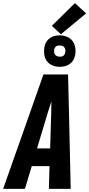

<svg xmlns="http://www.w3.org/2000/svg" viewBox="-43 -1213 573 1233"><path d="M-23 0 150 -490 236 -735H394L400 -490L411 0H271L275 -146H161L117 0ZM279 -260 286 -490Q286 -508 286.5 -526Q287 -544 287 -562Q281 -544 275.5 -526Q270 -508 264 -490L195 -260ZM341 -784Q316 -784 294 -793Q272 -802 258.5 -820Q245 -838 241.5 -861.5Q238 -885 242 -909Q244 -926 253 -941.5Q262 -957 276 -967.5Q290 -978 307 -982Q324 -986 340 -986Q364 -986 386.5 -977Q409 -968 422.5 -950Q436 -932 440 -908.5Q444 -885 440 -861Q437 -844 428.5 -828.5Q420 -813 405.5 -802.5Q391 -792 374 -788Q357 -784 341 -784ZM341 -849Q347 -849 353 -850Q359 -851 364 -855Q369 -859 372 -864.5Q375 -870 376 -876Q378 -885 376.5 -893.5Q375 -902 370.5 -908.5Q366 -915 358 -918Q350 -921 341 -921Q335 -921 328.5 -920Q322 -919 317 -915Q312 -911 309 -905.5Q306 -900 305 -894Q304 -885 305 -876.5Q306 -868 311 -861.5Q316 -855 324 -852Q332 -849 341 -849ZM348 -993 290 -1047 438 -1193 510 -1127Z"/></svg>

Font: Iosevka SS18 Heavy
Style: Italic
Weight: 900
Italic angle: -9°
Monospace: yes
Designer: Belleve Invis
Foundry: Belleve Invis
Version: Version 25.1.1; ttfautohint (v1.8.4)